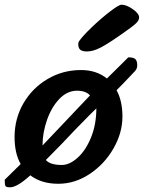

<svg xmlns="http://www.w3.org/2000/svg" viewBox="-36 -761 612 817"><path d="M481 -741Q502 -741 529 -722Q556 -703 556 -687Q556 -674 542 -661Q528 -648 485 -618Q424 -575 392 -558.5Q360 -542 334 -542Q315 -542 306 -549Q297 -556 297 -573Q297 -581 300 -585Q314 -606 353.5 -644Q393 -682 431.5 -711.5Q470 -741 481 -741ZM-16 4 52 -63Q26 -108 26 -178Q26 -256 63.5 -321Q101 -386 166 -424.5Q231 -463 309 -463Q374 -463 419 -427L510 -517Q534 -517 541 -508.5Q548 -500 548 -483Q548 -468 537 -457Q494 -411 460 -377Q485 -332 485 -265Q485 -196 447 -129.5Q409 -63 346 -21Q283 21 212 21Q140 21 93 -15Q37 36 7 36Q-9 36 -12.5 31Q-16 26 -16 4ZM145 -142 347 -355Q329 -375 292 -375Q250 -375 216.5 -340Q183 -305 164 -250.5Q145 -196 145 -142ZM374 -300Q351 -278 280 -205Q233 -154 159 -80Q178 -59 227 -59Q260 -59 294.5 -90Q329 -121 351.5 -176.5Q374 -232 374 -300Z"/></svg>

Font: Sriracha
Style: Regular
Weight: 400
Designer: Suppakit Chalermlarp
Version: Version 1.002g